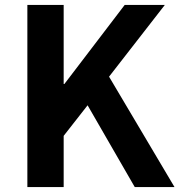

<svg xmlns="http://www.w3.org/2000/svg" viewBox="-20 -761 730 781"><path d="M91.3 0V-740.8H239V-419.2H241.8L487.1 -740.8H650.4L423.6 -449.1L689.9 0H528.2L336.3 -332.7L239 -208.4V0Z"/></svg>

Font: Shanggu Sans SC VF
Style: Regular
Weight: 250
Designer: GuiWonder
Version: Version 1.021